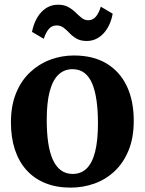

<svg xmlns="http://www.w3.org/2000/svg" viewBox="-20 -804 628 834"><path d="M27.5 -272Q27.5 -345 49.8 -399.5Q72 -454 110.8 -490.2Q149.5 -526.5 198.5 -544.8Q247.5 -563 301 -563Q385 -563 442.8 -528.2Q500.5 -493.5 530.8 -430Q561 -366.5 561 -279.5Q561 -205.5 538.5 -150.8Q516 -96 477.5 -60Q439 -24 389.8 -6.5Q340.5 11 287 11Q224.5 11 176.2 -8.8Q128 -28.5 94.8 -65.5Q61.5 -102.5 44.5 -154.8Q27.5 -207 27.5 -272ZM296 -48.5Q332 -48.5 356.2 -72Q380.5 -95.5 393 -144.2Q405.5 -193 405.5 -268.5Q405.5 -322.5 399.5 -366Q393.5 -409.5 380.8 -440.2Q368 -471 346.8 -487.2Q325.5 -503.5 295 -503.5Q259 -503.5 234 -479.8Q209 -456 196 -407.5Q183 -359 183 -283Q183 -228.5 189.2 -185.2Q195.5 -142 209 -111.5Q222.5 -81 244 -64.8Q265.5 -48.5 296 -48.5ZM119 -665.5Q130 -720.5 160.2 -752Q190.5 -783.5 232 -783.5Q258.5 -783.5 276.5 -773.5Q294.5 -763.5 308 -750.2Q321.5 -737 334 -726.8Q346.5 -716.5 362.5 -716Q383.5 -716 396.5 -731.8Q409.5 -747.5 418 -775L469.5 -744.5Q459.5 -690.5 429 -658.2Q398.5 -626 356.5 -626Q330 -626 312.5 -636.2Q295 -646.5 282.2 -660Q269.5 -673.5 256.5 -683.5Q243.5 -693.5 226 -693.5Q205 -693.5 192 -678Q179 -662.5 170 -635.5Z"/></svg>

Font: Merriweather 36pt
Style: Bold
Weight: 700
Designer: Eben Sorkin
Foundry: Eben Sorkin
Version: Version 2.100